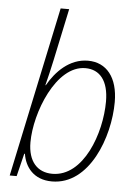

<svg xmlns="http://www.w3.org/2000/svg" viewBox="-54 -802 610 854"><g transform="rotate(5 250.5 -375.0)"><path d="M210 10C377 10 458 -209 458 -366C458 -475 407 -539 324 -539C241 -539 181 -476 146 -414H144C152 -445 163 -491 171 -529L220 -760H182L21 0H52L77 -102H80C89 -44 128 10 210 10ZM209 -24C142 -24 100 -70 100 -155C100 -287 184 -505 315 -505C380 -505 419 -457 419 -365C419 -223 348 -24 209 -24Z"/></g></svg>

Font: Noto Sans SemiCondensed ExtraLight
Style: Italic
Weight: 200
Width: 4
Italic angle: -12°
Designer: Monotype Design Team
Foundry: Monotype Imaging Inc.
Version: Version 2.013